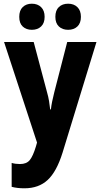

<svg xmlns="http://www.w3.org/2000/svg" viewBox="-20 -777 542 1037"><path d="M2 -550H162L234 -279Q241 -255 245 -230.5Q249 -206 251 -186H255Q257 -206 261.5 -228Q266 -250 273 -278L343 -550H501L318 47Q286 150 237.5 195Q189 240 112 240Q92 240 75 238Q58 236 43 232V103Q53 106 64.5 107.5Q76 109 88 109Q123 109 140.5 88Q158 67 174 14L180 -7ZM84 -686Q84 -721 103 -739Q122 -757 152 -757Q183 -757 202 -738.5Q221 -720 221 -686Q221 -652 202 -634Q183 -616 152 -616Q122 -616 103 -633.5Q84 -651 84 -686ZM279 -686Q279 -721 298 -739Q317 -757 348 -757Q379 -757 398 -738.5Q417 -720 417 -686Q417 -652 398 -634Q379 -616 348 -616Q317 -616 298 -634Q279 -652 279 -686Z"/></svg>

Font: Noto Sans Myanmar Condensed ExtraBold
Style: Regular
Weight: 800
Width: 3
Designer: Monotype Design Team
Foundry: Monotype Imaging Inc.
Version: Version 2.107; ttfautohint (v1.8.4.7-5d5b)